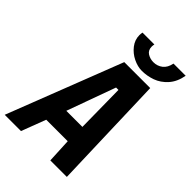

<svg xmlns="http://www.w3.org/2000/svg" viewBox="-277 -1035 1143 1143"><g transform="rotate(45 294.5 -463.0)"><path d="M270.5 -725H489L512 0H373L365.5 -154H184.5L126 0H-11ZM367 -276 363 -583.5H343L231.5 -276ZM220.5 -902.5Q220.5 -912.5 223 -926H323Q320.5 -914.5 320.5 -906.5Q320.5 -875.5 343 -861.2Q365.5 -847 393.5 -847Q426 -847 451 -866.2Q476 -885.5 484 -926H586.5Q575.5 -865.5 542.2 -828.8Q509 -792 466.8 -777Q424.5 -762 381 -762Q345.5 -762 308 -780.2Q270.5 -798.5 245.5 -830.8Q220.5 -863 220.5 -902.5Z"/></g></svg>

Font: JuliaMono ExtraBold
Style: Italic
Weight: 800
Italic angle: -9°
Monospace: yes
Designer: cormullion
Foundry: corm
Version: Version 0.057; ttfautohint (v1.8.4)